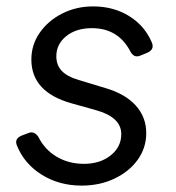

<svg xmlns="http://www.w3.org/2000/svg" viewBox="-20 -568 550 600"><path d="M235 12Q165 12 110.5 -22Q56 -56 33 -113Q24 -134 47 -144L68 -152Q87 -160 100 -140Q120 -100 157.5 -78Q195 -56 242 -56Q293 -56 326 -82.5Q359 -109 359 -149Q359 -202 279 -224L204 -245Q78 -280 78 -382Q78 -428 104 -465.5Q130 -503 174 -525.5Q218 -548 271 -548Q335 -548 384 -517.5Q433 -487 455 -434Q463 -413 440 -403L418 -394Q398 -386 387 -408Q349 -480 267 -480Q218 -480 187 -455Q156 -430 156 -392Q156 -365 172.5 -347Q189 -329 226 -318L312 -292Q372 -274 404.5 -238Q437 -202 437 -152Q437 -106 410.5 -69Q384 -32 338 -10Q292 12 235 12Z"/></svg>

Font: Pitagon Sans Text
Style: Italic
Weight: 400
Italic angle: -8°
Designer: Travis Tran
Foundry: Pitagon
Version: Version 1.001; ttfautohint (v1.8.4.7-5d5b);gftools[0.9.26]